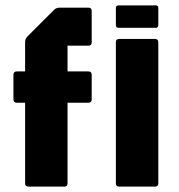

<svg xmlns="http://www.w3.org/2000/svg" viewBox="-20 -695 666 715"><path d="M86 0Q73.5 0 73.5 -12.5V-538.5Q73.5 -550 81.5 -558.5L181.5 -658.5Q190 -666.5 201.5 -666.5H309Q321.5 -666.5 321.5 -654V-537.5Q321.5 -525 309 -525H231.5V-12.5Q231.5 0 219 0ZM42.5 -312.5Q30 -312.5 30 -325V-416.5Q30 -429 42.5 -429H309Q321.5 -429 321.5 -416.5V-325Q321.5 -312.5 309 -312.5ZM424 0Q411.5 0 411.5 -12.5V-537.5Q411.5 -550 424 -550H557Q569.5 -550 569.5 -537.5V-12.5Q569.5 0 557 0ZM421.5 -591.5Q411.5 -591.5 411.5 -601.5V-665Q411.5 -675 421.5 -675H560.5Q569.5 -675 569.5 -665V-601.5Q569.5 -591.5 560.5 -591.5Z"/></svg>

Font: Jaro
Style: Regular
Weight: 400
Designer: Agyei Archer, Celine Hurka, Mirko Velimirović
Version: Version 1.000